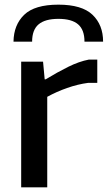

<svg xmlns="http://www.w3.org/2000/svg" viewBox="-20 -805 463 825"><path d="M71 -540H165L172 -464H176Q227 -495 273.5 -518Q320 -541 362 -549H398V-449H359Q314 -443 268.5 -427Q223 -411 183 -389V0H71ZM38 -626Q39 -698 84 -741.5Q129 -785 231 -785Q332 -785 377.5 -741.5Q423 -698 423 -626H343Q343 -677 315.5 -700.5Q288 -724 231 -724Q174 -724 146 -700.5Q118 -677 118 -626Z"/></svg>

Font: EncodeSans
Style: Medium
Weight: 500
Designer: Pablo Impallari, Andres Torresi
Foundry: Pablo Impallari, Andres Torresi
Version: Version 1.000; ttfautohint (v1.4.1)